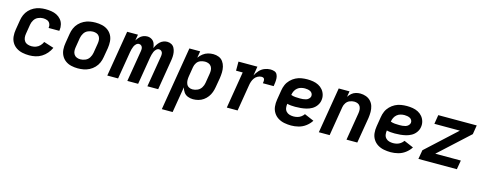

<svg xmlns="http://www.w3.org/2000/svg" viewBox="-30 -1239 5388 2146"><g transform="rotate(15 2664.0 -166.5)"><path d="M258 8Q294 8 330.5 0Q367 -8 400 -28.5Q433 -49 458 -78.5Q483 -108 499 -143L383 -180Q373 -156 353.5 -135.5Q334 -115 308.5 -106Q283 -97 258 -97Q235 -97 213 -104Q191 -111 177.5 -128.5Q164 -146 161 -168.5Q158 -191 162 -215L180 -325Q184 -353 200.5 -380Q217 -407 245.5 -420Q274 -433 303 -433Q328 -433 350.5 -424.5Q373 -416 383.5 -394Q394 -372 390 -347L389 -344H513Q514 -347 515 -351Q520 -385 512 -417.5Q504 -450 483 -474.5Q462 -499 433 -513.5Q404 -528 370.5 -533Q337 -538 303 -538Q270 -538 236.5 -531.5Q203 -525 171.5 -508.5Q140 -492 115 -465.5Q90 -439 76.5 -407Q63 -375 58 -342L40 -232Q33 -192 36.5 -152.5Q40 -113 59 -81Q78 -49 109.5 -28.5Q141 -8 179.5 0Q218 8 258 8Z M820 8Q853 8 887 2Q921 -4 953 -20.5Q985 -37 1010.5 -63.5Q1036 -90 1050 -122.5Q1064 -155 1069 -188L1088 -298Q1094 -337 1091.5 -375.5Q1089 -414 1072 -446Q1055 -478 1025.5 -499.5Q996 -521 959 -529.5Q922 -538 883 -538Q850 -538 816 -532Q782 -526 750 -509.5Q718 -493 692.5 -466.5Q667 -440 653 -407.5Q639 -375 634 -342L616 -232Q609 -193 611.5 -155Q614 -117 631 -84.5Q648 -52 677.5 -30.5Q707 -9 744.5 -0.5Q782 8 820 8ZM822 -97Q800 -97 780 -105Q760 -113 748.5 -131Q737 -149 735.5 -171Q734 -193 738 -215L756 -325Q761 -354 777.5 -381Q794 -408 823 -420.5Q852 -433 881 -433Q904 -433 924 -425Q944 -417 955 -399Q966 -381 967.5 -359.5Q969 -338 965 -315L947 -205Q942 -176 925.5 -149Q909 -122 880 -109.5Q851 -97 822 -97Z M1161 0H1286L1339 -319Q1342 -336 1346.5 -353.5Q1351 -371 1358.5 -388Q1366 -405 1380.5 -419Q1395 -433 1413 -433Q1430 -433 1441.5 -421.5Q1453 -410 1454.5 -393.5Q1456 -377 1453 -360L1393 0H1518L1571 -319Q1574 -336 1578.5 -353.5Q1583 -371 1590.5 -388Q1598 -405 1612.5 -419Q1627 -433 1645 -433Q1662 -433 1673.5 -421.5Q1685 -410 1686.5 -393.5Q1688 -377 1685 -360L1625 0H1750L1806 -339Q1811 -366 1812.5 -392.5Q1814 -419 1810 -444Q1806 -469 1794.5 -491.5Q1783 -514 1761 -526Q1739 -538 1712 -538Q1691 -538 1669 -530Q1647 -522 1630 -506Q1613 -490 1600.5 -470.5Q1588 -451 1579 -430Q1577 -458 1566.5 -483.5Q1556 -509 1532.5 -523.5Q1509 -538 1480 -538Q1457 -538 1433.5 -528.5Q1410 -519 1392.5 -500Q1375 -481 1362 -460L1374 -530H1249Z M1847 205H1972L2022 -94Q2029 -65 2046.5 -40Q2064 -15 2093 -3.5Q2122 8 2154 8Q2184 8 2215 0Q2246 -8 2273 -27Q2300 -46 2319.5 -72.5Q2339 -99 2349.5 -128.5Q2360 -158 2365 -188L2384 -298Q2389 -332 2390 -365.5Q2391 -399 2383.5 -430.5Q2376 -462 2357.5 -488Q2339 -514 2309 -526Q2279 -538 2245 -538Q2214 -538 2183.5 -529.5Q2153 -521 2126.5 -500.5Q2100 -480 2081 -453L2094 -530H1969ZM2120 -97Q2096 -97 2077 -108Q2058 -119 2049.5 -139.5Q2041 -160 2040.5 -183Q2040 -206 2044 -229L2062 -339Q2066 -365 2082 -389Q2098 -413 2124.5 -423Q2151 -433 2177 -433Q2199 -433 2219 -425Q2239 -417 2250.5 -399Q2262 -381 2263.5 -359.5Q2265 -338 2261 -315L2243 -205Q2239 -177 2222.5 -150Q2206 -123 2177.5 -110Q2149 -97 2120 -97Z M2544 0H2669L2719 -303Q2722 -325 2729.5 -347.5Q2737 -370 2751 -390Q2765 -410 2787 -421.5Q2809 -433 2831 -433Q2843 -433 2852.5 -428Q2862 -423 2864.5 -412Q2867 -401 2866 -389.5Q2865 -378 2863 -367H2988Q2992 -391 2994.5 -414.5Q2997 -438 2995.5 -461Q2994 -484 2983.5 -504Q2973 -524 2951 -531Q2929 -538 2906 -538Q2872 -538 2838.5 -524.5Q2805 -511 2780 -483.5Q2755 -456 2739 -424L2756 -530H2537V-425H2614Z M3289 8Q3331 8 3374.5 -3Q3418 -14 3455.5 -42Q3493 -70 3517 -108L3407 -155Q3394 -136 3374.5 -122Q3355 -108 3333 -102.5Q3311 -97 3289 -97Q3265 -97 3242.5 -103.5Q3220 -110 3204.5 -127Q3189 -144 3185.5 -167.5Q3182 -191 3186 -215V-216Q3208 -210 3232 -208Q3256 -206 3279 -206H3280Q3312 -206 3343.5 -209Q3375 -212 3407 -219.5Q3439 -227 3469 -244Q3499 -261 3519.5 -289.5Q3540 -318 3545 -350Q3551 -384 3542 -416Q3533 -448 3512.5 -472.5Q3492 -497 3463 -512Q3434 -527 3400.5 -532.5Q3367 -538 3333 -538Q3300 -538 3265.5 -532.5Q3231 -527 3199 -510.5Q3167 -494 3141 -467.5Q3115 -441 3101 -408.5Q3087 -376 3082 -342L3064 -232Q3057 -191 3061 -151.5Q3065 -112 3085.5 -79.5Q3106 -47 3138.5 -27Q3171 -7 3210 0.5Q3249 8 3289 8ZM3307 -310Q3280 -310 3253.5 -312Q3227 -314 3203 -323L3204 -325Q3207 -347 3217.5 -368.5Q3228 -390 3246.5 -405.5Q3265 -421 3288 -427Q3311 -433 3333 -433Q3350 -433 3366 -430Q3382 -427 3396 -420Q3410 -413 3418 -398.5Q3426 -384 3424 -367Q3421 -350 3407 -336.5Q3393 -323 3375.5 -318Q3358 -313 3341 -311.5Q3324 -310 3307 -310Z M3609 0H3734L3790 -339Q3794 -365 3810 -388.5Q3826 -412 3852 -422.5Q3878 -433 3904 -433Q3926 -433 3945 -424.5Q3964 -416 3973.5 -398Q3983 -380 3984 -358.5Q3985 -337 3981 -315L3929 0H4054L4104 -298Q4109 -333 4109 -368Q4109 -403 4099 -435Q4089 -467 4066.5 -491Q4044 -515 4012 -526.5Q3980 -538 3945 -538Q3920 -538 3894 -530.5Q3868 -523 3847 -505Q3826 -487 3811 -464L3822 -530H3697Z M4441 8Q4483 8 4526.5 -3Q4570 -14 4607.5 -42Q4645 -70 4669 -108L4559 -155Q4546 -136 4526.5 -122Q4507 -108 4485 -102.5Q4463 -97 4441 -97Q4417 -97 4394.5 -103.5Q4372 -110 4356.5 -127Q4341 -144 4337.5 -167.5Q4334 -191 4338 -215V-216Q4360 -210 4384 -208Q4408 -206 4431 -206H4432Q4464 -206 4495.5 -209Q4527 -212 4559 -219.5Q4591 -227 4621 -244Q4651 -261 4671.5 -289.5Q4692 -318 4697 -350Q4703 -384 4694 -416Q4685 -448 4664.5 -472.5Q4644 -497 4615 -512Q4586 -527 4552.5 -532.5Q4519 -538 4485 -538Q4452 -538 4417.5 -532.5Q4383 -527 4351 -510.5Q4319 -494 4293 -467.5Q4267 -441 4253 -408.5Q4239 -376 4234 -342L4216 -232Q4209 -191 4213 -151.5Q4217 -112 4237.5 -79.5Q4258 -47 4290.5 -27Q4323 -7 4362 0.5Q4401 8 4441 8ZM4459 -310Q4432 -310 4405.5 -312Q4379 -314 4355 -323L4356 -325Q4359 -347 4369.5 -368.5Q4380 -390 4398.5 -405.5Q4417 -421 4440 -427Q4463 -433 4485 -433Q4502 -433 4518 -430Q4534 -427 4548 -420Q4562 -413 4570 -398.5Q4578 -384 4576 -367Q4573 -350 4559 -336.5Q4545 -323 4527.5 -318Q4510 -313 4493 -311.5Q4476 -310 4459 -310Z M4761 0H5206L5224 -105H4928L5277 -425L5294 -530H4849L4832 -425H5127L4779 -105Z"/></g></svg>

Font: Iosevka Sparkle
Style: Bold Italic
Weight: 700
Italic angle: -9°
Designer: Belleve Invis
Foundry: Belleve Invis
Version: Version 4.5.0; ttfautohint (v1.8.3)